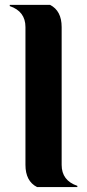

<svg xmlns="http://www.w3.org/2000/svg" viewBox="-20 -757 352 777"><path d="M129.9 0Q83 -23.9 83 -89.8V-647.5Q83 -710.9 19.5 -732.4V-737.3H182.6Q229.5 -713.4 229.5 -647.5V-89.8Q229.5 -26.4 293 -4.9V0Z"/></svg>

Font: Berenika
Style: Bold
Weight: 700
Designer: Wojciech Kalinowski "wmk69" (wmk69@o2.pl)
Foundry: Wojciech Kalinowski "wmk69" (wmk69@o2.pl)
Version: Version 3.1.0; 2021-05-14